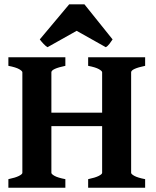

<svg xmlns="http://www.w3.org/2000/svg" viewBox="-20 -885 733 905"><path d="M395.5 0V-40.5Q428.7 -47.4 445.1 -55.7Q461.4 -64 461.4 -70.3V-544.4Q461.4 -550.3 446 -559.1Q430.7 -567.9 395.5 -574.7V-615.2H664.1V-574.7Q598.1 -561 598.1 -544.4V-70.3Q598.1 -64.5 613.5 -55.9Q628.9 -47.4 664.1 -40.5V0ZM208.5 -290.5V-354H471.2V-290.5ZM19.5 0V-40.5Q52.7 -47.4 69.1 -55.7Q85.4 -64 85.4 -70.3V-544.4Q85.4 -550.3 70.1 -559.1Q54.7 -567.9 19.5 -574.7V-615.2H288.1V-574.7Q222.2 -561 222.2 -544.4V-70.3Q222.2 -64.5 237.3 -55.9Q252.4 -47.4 288.1 -40.5V0ZM510.7 -699.2Q504.9 -689.9 495.8 -678.2Q486.8 -666.5 478.5 -662.6L341.3 -739.7L204.1 -662.6Q196.3 -666.5 185.3 -678.2Q174.3 -689.9 167.5 -699.2L306.2 -864.7H377.9Z"/></svg>

Font: Gentium Book Plus
Style: Bold
Weight: 700
Designer: Victor Gaultney, Annie Olsen, Iska Routamaa, Becca Hirsbrunner
Foundry: SIL International
Version: Version 6.101